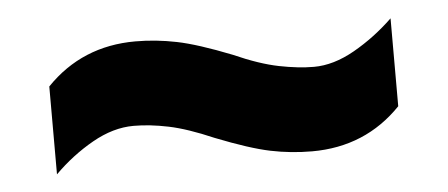

<svg xmlns="http://www.w3.org/2000/svg" viewBox="-28 -489 635 272"><g transform="rotate(-5 289.0 -352.5)"><path d="M271 -295Q234 -311 207.5 -316.5Q181 -322 158 -322Q129 -322 99 -305Q69 -288 44 -263V-388Q95 -441 171 -441Q200 -441 229.5 -435Q259 -429 307 -410Q343 -394 370.5 -388.5Q398 -383 420 -383Q448 -383 478 -400Q508 -417 534 -442V-317Q483 -264 407 -264Q377 -264 348 -270Q319 -276 271 -295Z"/></g></svg>

Font: Noto Sans Gujarati ExtraBold
Style: Regular
Weight: 800
Designer: Jelle Bosma - Monotype Design Team, Universal Thirst
Foundry: Monotype Imaging Inc.
Version: Version 2.106; ttfautohint (v1.8.4.7-5d5b)